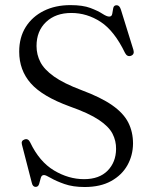

<svg xmlns="http://www.w3.org/2000/svg" viewBox="-20 -734 612 770"><path d="M319.5 16Q272.5 16 238.5 4Q204.5 -8 184 -20Q163.5 -32 156.5 -32Q146.5 -32 143.5 -20.2Q140.5 -8.5 137 3.5Q133.5 15.5 123 15.5Q111 15.5 107.5 -1L68 -154Q63.5 -170 79 -175Q93 -179.5 101 -163Q138 -85.5 196.5 -50.5Q255 -15.5 317 -15.5Q378 -15.5 411.5 -49.5Q445 -83.5 445.5 -136.5Q446 -169 431.2 -197.8Q416.5 -226.5 376.5 -253.2Q336.5 -280 260 -307Q150 -347 103.5 -399.8Q57 -452.5 57 -527Q57 -584 83.2 -625.8Q109.5 -667.5 155.8 -690.5Q202 -713.5 262.5 -713.5Q312 -713.5 342.5 -702Q373 -690.5 390.5 -679Q408 -667.5 418 -667.5Q428.5 -667.5 430.2 -679Q432 -690.5 434.2 -701.8Q436.5 -713 448 -713Q459.5 -713 465 -695L515 -534Q520.5 -515.5 504.5 -510Q490 -505.5 481.5 -521.5Q438.5 -610.5 383.8 -646.2Q329 -682 266 -682Q203 -682 164.8 -645.8Q126.5 -609.5 126.5 -549.5Q126.5 -515 142 -485Q157.5 -455 196.5 -427.2Q235.5 -399.5 307 -372.5Q385 -343.5 430.2 -311.8Q475.5 -280 494.5 -242.5Q513.5 -205 513.5 -158Q513 -110.5 490.8 -71Q468.5 -31.5 425.5 -7.8Q382.5 16 319.5 16Z"/></svg>

Font: Fraunces 9pt Light
Style: Regular
Weight: 300
Version: Version 1.000;[0bf87f6ff]